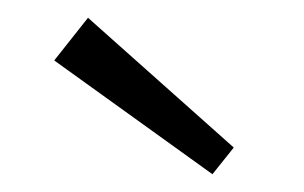

<svg xmlns="http://www.w3.org/2000/svg" viewBox="-20 -738 342 216"><path d="M79 -718 243 -572 219 -542 41 -670Z"/></svg>

Font: Exo 2 Light
Style: Regular
Weight: 300
Designer: Natanael Gama
Foundry: Natanael Gama
Version: Version 2.010